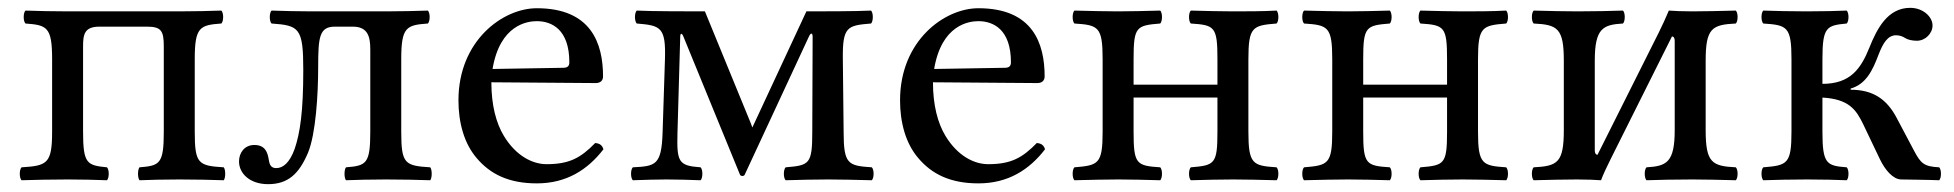

<svg xmlns="http://www.w3.org/2000/svg" viewBox="-20 -458 4987 490"><path d="M437 -429H153C113 -429 75 -430 45 -431C39 -425 39 -404 45 -398C100 -394 113 -389 113 -307V-122C113 -40 100 -35 35 -31C29 -25 29 -4 35 2C65 1 113 0 153 0C193 0 223 1 253 2C259 -4 259 -25 253 -31C202 -36 192 -40 192 -122V-339C192 -370 195 -390 234 -390H355C392 -390 398 -379 398 -339V-122C398 -40 388 -35 336 -31C331 -25 331 -4 336 2C361 1 398 0 438 0C478 0 523 1 551 2C556 -4 556 -25 551 -31C486 -35 477 -40 477 -122V-307C477 -389 490 -394 545 -398C551 -404 551 -425 545 -431C515 -430 477 -429 437 -429Z M1004 -122V-307C1004 -389 1017 -394 1072 -398C1078 -404 1078 -425 1072 -431C1042 -430 1004 -429 964 -429H775C742 -429 703 -430 673 -431C667 -425 667 -404 673 -398C743.7 -393 754 -387 754 -279C754 -174 746 -119 732 -78C719 -42 702 -29 685 -29C672 -29 668 -37 666 -50C663 -69 657 -88 629 -88C604 -88 590 -68 590 -46C590 -15 618 12 664 12C715 12 743 -14 766 -68C786 -116 792 -218 792 -286C792 -364 795 -390 835 -390H880C918 -390 925 -366 925 -332V-122C925 -40 915 -35 863 -31C858 -25 858 -4 863 2C888 1 925 0 965 0C1005 0 1050 1 1078 2C1083 -4 1083 -25 1078 -31C1013 -35 1004 -40 1004 -122Z M1237 -282C1256 -395 1326 -404 1350 -404C1388 -404 1433 -383 1433 -299C1433 -290 1429 -285.2 1418 -285ZM1499 -93C1462 -55 1433 -39 1375 -39C1339 -39 1297 -60 1266 -111C1246 -144 1234 -190 1234 -248L1500 -246C1512 -246 1519 -252 1519 -263C1519 -347 1489 -437 1350 -437C1263 -437 1150 -354 1150 -202C1150 -146 1164 -92 1197 -54C1231 -14 1278 10 1350 10C1426 10 1480 -25 1520 -77C1517 -87 1511 -92 1499 -93Z M1677 -306 1671 -120C1668.3 -36 1653 -34 1595 -31C1589 -25 1589 -4 1595 2C1615 1 1665 0 1681 0C1701 0 1748 1 1768 2C1774 -4 1774 -25 1768 -31C1711 -35 1707 -45 1709 -120L1716 -365C1716.3 -374 1720.4 -373.8 1724 -365L1869 -11C1873 -8 1876.7 -8 1880 -11L2044.2 -364.2C2048.7 -374.5 2053.9 -375.6 2053.9 -363.8L2053 -122C2053 -39 2046 -36 1985 -31C1979 -25 1979 -4 1985 2C2021 1 2058 0 2093 0C2123 0 2166 1 2205 2C2211 -4 2211 -25 2205 -31C2144 -35 2133 -39 2133 -122L2131 -307C2130 -390 2142 -393 2203 -398C2209 -404 2209 -425 2203 -431C2168 -429 2071 -429 2038 -429L1904.8 -142.8L1900 -132.7L1896.4 -142.7L1779 -429C1746 -429 1640 -429 1605 -431C1599 -425 1599 -404 1605 -398C1666 -393 1679.7 -389 1677 -306Z M2364 -282C2383 -395 2453 -404 2477 -404C2515 -404 2560 -383 2560 -299C2560 -290 2556 -285.2 2545 -285ZM2626 -93C2589 -55 2560 -39 2502 -39C2466 -39 2424 -60 2393 -111C2373 -144 2361 -190 2361 -248L2627 -246C2639 -246 2646 -252 2646 -263C2646 -347 2616 -437 2477 -437C2390 -437 2277 -354 2277 -202C2277 -146 2291 -92 2324 -54C2358 -14 2405 10 2477 10C2553 10 2607 -25 2647 -77C2644 -87 2638 -92 2626 -93Z M3166 -307C3166 -390 3177 -393 3238 -398C3244 -404 3244 -425 3238 -431C3203 -429 3159 -429 3126 -429C3098 -429 3058 -430 3019 -431C3013 -425 3013 -404 3019 -398C3080 -394 3087 -390 3087 -307V-242H2873V-307C2873 -390 2880 -393 2941 -398C2947 -404 2947 -425 2941 -431C2903 -430 2864.8 -429 2833 -429C2803.4 -429 2762 -430 2722 -431C2716 -425 2716 -404 2722 -398C2783 -394 2794 -390 2794 -307V-122C2794 -39 2783 -36 2722 -31C2716 -25 2716 -4 2722 2C2762 1 2802.2 0 2834 0C2865.8 0 2905 1 2941 2C2947 -4 2947 -25 2941 -31C2880 -35 2873 -39 2873 -122V-209H3087V-122C3087 -39 3080 -36 3019 -31C3013 -25 3013 -4 3019 2C3055 1 3092.2 0 3127 0C3157.3 0 3199 1 3238 2C3244 -4 3244 -25 3238 -31C3177 -35 3166 -39 3166 -122Z M3752 -307C3752 -390 3763 -393 3824 -398C3830 -404 3830 -425 3824 -431C3789 -429 3745 -429 3712 -429C3684 -429 3644 -430 3605 -431C3599 -425 3599 -404 3605 -398C3666 -394 3673 -390 3673 -307V-242H3459V-307C3459 -390 3466 -393 3527 -398C3533 -404 3533 -425 3527 -431C3489 -430 3450.8 -429 3419 -429C3389.4 -429 3348 -430 3308 -431C3302 -425 3302 -404 3308 -398C3369 -394 3380 -390 3380 -307V-122C3380 -39 3369 -36 3308 -31C3302 -25 3302 -4 3308 2C3348 1 3388.2 0 3420 0C3451.8 0 3491 1 3527 2C3533 -4 3533 -25 3527 -31C3466 -35 3459 -39 3459 -122V-209H3673V-122C3673 -39 3666 -36 3605 -31C3599 -25 3599 -4 3605 2C3641 1 3678.2 0 3713 0C3743.3 0 3785 1 3824 2C3830 -4 3830 -25 3824 -31C3763 -35 3752 -39 3752 -122Z M4057 -63C4054 -63 4050 -65 4050 -75V-303C4050 -386 4071 -395 4122 -398C4128 -404 4128 -425 4122 -431C4099 -430 4042 -429 4005 -429C3972.4 -429 3932 -430 3894 -431C3888 -425 3888 -404 3894 -398C3955 -395 3971 -386 3971 -303V-126C3971 -43 3955 -34 3894 -31C3888 -25 3888 -4 3894 2C3933 1 3973 0 4005 0C4027.6 0 4055 1 4066 2C4071 -11.8 4080.3 -31.7 4090.6 -52.2L4247 -365C4250 -365 4254 -363 4254 -353V-126C4254 -43 4233 -34 4182 -31C4176 -25 4176 -4 4182 2C4205 1 4259.2 0 4299 0C4329.8 0 4371 1 4410 2C4416 -4 4416 -25 4410 -31C4349 -34 4333 -43 4333 -126V-303C4333 -386 4349 -395 4410 -398C4416 -404 4416 -425 4410 -431C4370 -430 4329.8 -429 4299 -429C4276.8 -429 4249 -430 4239 -431C4231.2 -412.5 4222.1 -392.4 4213.1 -374.5Z M4831 0C4831 0 4909 1 4929 2C4935 -4 4935 -25 4929 -31C4890 -33 4882 -41 4865 -73L4820 -158C4795 -205 4760 -229 4703 -229V-232C4742 -243 4759 -278 4774 -318C4786 -349 4798 -368 4819 -368C4828 -368 4836 -365 4842 -361C4848 -357 4859 -354 4872 -354C4894 -354 4912 -373 4912 -393C4912 -415 4888 -438 4855 -438C4797 -438 4770 -384 4751 -337C4729 -282 4702 -244 4631 -244V-307C4631 -390 4642 -393 4693 -398C4699 -404 4699 -425 4693 -431C4669 -430 4631 -429 4591 -429C4548 -429 4513 -430 4480 -431C4474 -425 4474 -404 4480 -398C4541 -394 4552 -390 4552 -307V-122C4552 -39 4541 -36 4480 -31C4474 -25 4474 -4 4480 2C4513 1 4548 0 4592 0C4631 0 4671 1 4693 2C4699 -4 4699 -25 4693 -31C4642 -35 4631 -39 4631 -122V-209C4699 -205 4717 -178 4735 -141L4778 -51C4791 -24 4811 -1 4831 0Z"/></svg>

Font: Libertinus Math
Style: Regular
Weight: 400
Designer: Philipp H. Poll
Foundry: Khaled Hosny
Version: Version 6.2